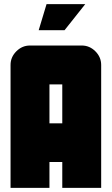

<svg xmlns="http://www.w3.org/2000/svg" viewBox="-20 -908 540 928"><path d="M392 -888 292 -762H167L205 -888ZM281 -312V-500H219V-312ZM469 0H281V-125H219V0H31V-594Q31 -632 59 -660Q87 -688 125 -688H375Q413 -688 441 -660Q469 -632 469 -594Z"/></svg>

Font: CostaRica
Style: Normal
Weight: 900
Version: Version 1.3